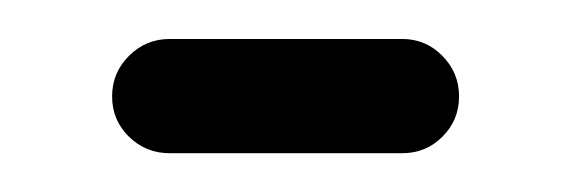

<svg xmlns="http://www.w3.org/2000/svg" viewBox="-20 -309 294 99"><path d="M216.7 -259.3Q216.7 -247 208.1 -238.5Q199.6 -230 187.4 -230H67.4Q55.2 -230 46.5 -238.5Q37.8 -247 37.8 -259.3Q37.8 -271.5 46.5 -280.2Q55.2 -288.9 67.4 -288.9H187.4Q199.6 -288.9 208.1 -280.2Q216.7 -271.5 216.7 -259.3Z"/></svg>

Font: 26F Galaxy Hebrew Medium
Style: Regular
Weight: 500
Designer: C₂₉H₂₅N₃O₅
Version: Version 1.000